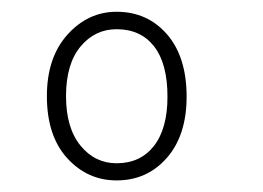

<svg xmlns="http://www.w3.org/2000/svg" viewBox="-20 -713 450 328"><path d="M179.2 -404.8Q129.4 -404.8 94.7 -442.9Q60.1 -481 60.1 -548.8Q60.1 -614.7 95.2 -653.8Q130.4 -692.9 179.2 -692.9Q231.9 -692.9 265.4 -654.3Q298.8 -615.7 298.8 -547.9Q298.8 -481.9 265.1 -443.4Q231.4 -404.8 179.2 -404.8ZM179.2 -434.1Q219.7 -434.1 242.9 -463.6Q266.1 -493.2 266.1 -547.9Q266.1 -604.5 243.2 -633.8Q220.2 -663.1 179.2 -663.1Q142.1 -663.1 117.4 -633.3Q92.8 -603.5 92.8 -548.8Q92.8 -494.6 117.4 -464.4Q142.1 -434.1 179.2 -434.1Z"/></svg>

Font: Fira Sans Compressed UltraLight
Style: Regular
Weight: 200
Width: 1
Designer: Carrois Corporate & Edenspiekermann AG
Foundry: Carrois Corporate GbR & Edenspiekermann AG
Version: Version 4.203;PS 004.203;hotconv 1.0.88;makeotf.lib2.5.64775